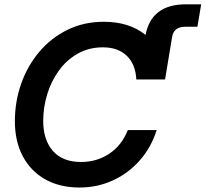

<svg xmlns="http://www.w3.org/2000/svg" viewBox="-20 -838 932 870"><path d="M340.3 11.7Q251 11.7 185.3 -25.1Q119.6 -62 83.5 -129.6Q47.4 -197.3 47.4 -289.1Q47.4 -377.4 75.9 -458.5Q104.5 -539.6 157.7 -602.8Q210.9 -666 285.2 -702.6Q359.4 -739.3 450.7 -739.3Q565.9 -739.3 639.6 -679.7Q666 -818.4 822.3 -818.4H891.6L874.5 -716.8H819.3Q767.6 -716.8 759.8 -670.4L728 -478H597.7Q594.2 -547.4 554.2 -585.4Q514.2 -623.5 446.8 -623.5Q382.3 -623.5 331.8 -594.7Q281.2 -565.9 246.6 -517.8Q211.9 -469.7 193.8 -410.4Q175.8 -351.1 175.8 -290Q175.8 -204.1 219.7 -154.1Q263.7 -104 347.2 -104Q418.9 -104 475.3 -141.6Q531.7 -179.2 559.1 -248.5H689.9Q664.6 -168.9 612.8 -110.6Q561 -52.2 491 -20.3Q420.9 11.7 340.3 11.7Z"/></svg>

Font: Inter Display SemiBold
Style: Italic
Weight: 600
Italic angle: -9.39999°
Designer: Rasmus Andersson
Foundry: rsms
Version: Version 4.000;git-a52131595